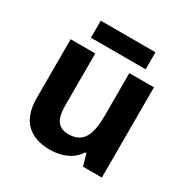

<svg xmlns="http://www.w3.org/2000/svg" viewBox="-163 -852 983 1006"><g transform="rotate(30 328.5 -349.5)"><path d="M494 -709H163V-606H494ZM579 -546H430V-289C430 -173 403 -109 312 -109C251 -109 224 -149 224 -227V-546H75V-190C75 -50 152 10 269 10C337 10 402 -14 437 -70H445L465 0H579Z"/></g></svg>

Font: Noto Traditional Nushu
Style: Bold
Weight: 700
Designer: LIU Zhao
Foundry: LiuZhao Studio
Version: Version 2.003